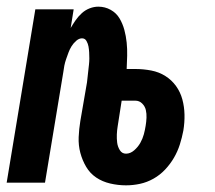

<svg xmlns="http://www.w3.org/2000/svg" viewBox="-24 -548 644 576"><path d="M354 8Q330 8 306.5 2.5Q283 -3 264.5 -15.5Q246 -28 234.5 -47.5Q223 -67 217 -89.5Q211 -112 212 -136.5Q213 -161 217 -185L237 -301Q238 -310 239 -319Q240 -328 241 -337Q242 -346 243 -355Q244 -364 244 -373Q244 -382 243.5 -391Q243 -400 241.5 -408.5Q240 -417 235.5 -425Q231 -433 222 -433Q213 -433 204.5 -425.5Q196 -418 190.5 -409Q185 -400 181.5 -390.5Q178 -381 174.5 -371Q171 -361 169 -351Q167 -341 166 -332L111 0H-4L82 -520H197L188 -464Q195 -476 203 -487.5Q211 -499 221.5 -508.5Q232 -518 245 -523Q258 -528 271 -528Q291 -528 308 -518.5Q325 -509 334.5 -493Q344 -477 349 -458.5Q354 -440 356 -420.5Q358 -401 357.5 -381Q357 -361 356 -341H382Q406 -341 429.5 -336.5Q453 -332 472 -320Q491 -308 504 -290Q517 -272 523 -250Q529 -228 529.5 -204Q530 -180 526 -156Q522 -135 515.5 -114.5Q509 -94 498 -75Q487 -56 471.5 -39.5Q456 -23 436.5 -12Q417 -1 396 3.5Q375 8 354 8ZM354 -87Q367 -87 378.5 -97Q390 -107 397 -119.5Q404 -132 407.5 -145Q411 -158 413 -171Q415 -183 415.5 -195Q416 -207 413.5 -218Q411 -229 402.5 -237.5Q394 -246 382 -246H341L329 -169Q327 -157 326.5 -144.5Q326 -132 327.5 -120Q329 -108 335.5 -97.5Q342 -87 354 -87Z"/></svg>

Font: Iosevka Extrabold Extended
Style: Italic
Weight: 800
Width: 7
Italic angle: -9°
Monospace: yes
Designer: Belleve Invis
Foundry: Belleve Invis
Version: Version 32.5.0; ttfautohint (v1.8.4)